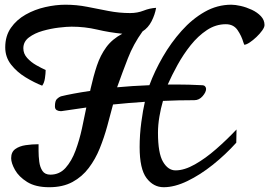

<svg xmlns="http://www.w3.org/2000/svg" viewBox="-20 -760 1132 807"><path d="M187 26.9Q129.4 26.9 94.2 4.9Q59.1 -17.1 43 -45.9Q26.9 -74.7 26.9 -95.2Q26.9 -121.1 44.2 -133.5Q61.5 -146 88.1 -149.9Q114.7 -153.8 142.1 -153.8V-125Q142.1 -103.5 145 -80.6Q147.9 -57.6 158.4 -41.7Q168.9 -25.9 191.9 -25.9Q230 -25.9 255.6 -54.4Q281.2 -83 297.6 -127.4Q314 -171.9 324.5 -220.2Q335 -268.6 342.8 -308.1L238.8 -293Q240.7 -293 233.4 -293Q226.1 -293 218.5 -297.1Q210.9 -301.3 210.9 -313Q210.9 -336.4 219.5 -344.2Q228 -352.1 235.8 -355Q257.3 -360.4 288.3 -366.2Q319.3 -372.1 358.9 -377.9L360.8 -387.2Q372.6 -439.9 387.2 -483.9Q401.9 -527.8 426.8 -561.8Q451.7 -595.7 494.1 -618.2Q439.9 -623.5 388.2 -635.7Q336.4 -647.9 280.8 -647.9Q261.2 -647.9 227.8 -644Q194.3 -640.1 159.9 -630.4Q125.5 -620.6 101.8 -602.8Q78.1 -585 78.1 -557.1Q78.1 -534.2 94.2 -516.4Q110.4 -498.5 132.3 -486.1Q154.3 -473.6 171.9 -465.8Q171.9 -451.7 168.9 -431.4Q166 -411.1 157.2 -399.9Q123.5 -413.1 87.4 -435.1Q51.3 -457 26.6 -488.5Q2 -520 2 -561Q2 -608.9 25.9 -643.1Q49.8 -677.2 87.9 -698.7Q126 -720.2 170.2 -730.2Q214.4 -740.2 254.9 -740.2Q301.8 -740.2 346.4 -731.4Q391.1 -722.7 435.8 -713.9Q480.5 -705.1 526.9 -705.1Q557.6 -705.1 583.5 -715.3Q609.4 -725.6 636.2 -727.1Q631.3 -698.7 617.2 -670.9Q603 -643.1 579.1 -627.9Q540.5 -574.2 517.6 -515.1Q494.6 -456.1 472.2 -393.1Q533.2 -398.9 607.9 -401.9Q629.9 -461.4 664.3 -521Q698.7 -580.6 743.2 -630.4Q787.6 -680.2 840.3 -710.2Q893.1 -740.2 952.1 -740.2Q968.8 -740.2 992.2 -734.9Q1015.6 -729.5 1038.6 -718.8Q1061.5 -708 1076.7 -691.9Q1091.8 -675.8 1091.8 -654.8Q1091.8 -645.5 1082 -631.8Q1072.3 -618.2 1057.9 -604.5Q1043.5 -590.8 1029.5 -581.5Q1015.6 -572.3 1006.8 -571.8L1002.9 -582Q995.1 -609.4 978.3 -633.8Q961.4 -658.2 929.2 -658.2Q886.7 -658.2 849.6 -633.5Q812.5 -608.9 781.5 -570.1Q750.5 -531.2 726.3 -487.3Q702.1 -443.4 685.1 -404.8H721.2Q772.5 -404.8 828.1 -401.9Q837.9 -401.9 842 -397Q846.2 -392.1 846.2 -386.2Q846.2 -372.6 831.5 -355.7Q816.9 -338.9 796.9 -338.9Q729.5 -338.9 665 -335.9Q655.8 -304.7 649.9 -269.5Q644 -234.4 644 -202.1Q644 -115.7 665.3 -79.8Q686.5 -43.9 717.8 -43.9Q754.9 -43.9 799.3 -69.1Q843.8 -94.2 888.9 -133.8Q934.1 -173.3 974.1 -215.8L973.1 -160.2Q928.2 -110.4 874.8 -67.6Q821.3 -24.9 767.6 1Q713.9 26.9 668 26.9Q625 26.9 595.9 -11.5Q566.9 -49.8 566.9 -142.1Q566.9 -193.8 574 -246.6Q581.1 -299.3 588.9 -332Q555.2 -330.1 522 -327.1Q488.8 -324.2 455.1 -320.8Q443.8 -277.8 430.7 -229.7Q417.5 -181.6 399.2 -136.2Q380.9 -90.8 353 -54Q325.2 -17.1 284.7 4.9Q244.1 26.9 187 26.9Z"/></svg>

Font: Norican
Style: Regular
Weight: 400
Designer: Vernon Adams
Foundry: Vernon Adams
Version: Version 1.100; ttfautohint (v1.8.4.7-5d5b);gftools[0.9.33]